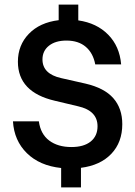

<svg xmlns="http://www.w3.org/2000/svg" viewBox="-20 -745 590 840"><path d="M247.5 75V-10Q153.3 -20 97.5 -75Q41.7 -130 36.7 -214.2H150Q157.5 -158.3 195.4 -130Q233.3 -101.7 292.5 -101.7Q346.7 -101.7 376.7 -125.8Q406.7 -150 406.7 -192.5Q406.7 -260.8 321.7 -280L220 -304.2Q58.3 -341.7 58.3 -475Q58.3 -547.5 106.3 -597.1Q154.2 -646.7 236.7 -656.7V-725H322.5V-655.8Q403.3 -644.2 453.3 -593.3Q503.3 -542.5 510 -463.3H396.7Q387.5 -512.5 355.4 -540Q323.3 -567.5 270.8 -567.5Q222.5 -567.5 194.2 -545Q165.8 -522.5 165.8 -485Q165.8 -421.7 247.5 -403.3L354.2 -379.2Q436.7 -360 475.8 -315.4Q515 -270.8 515 -201.7Q515 -122.5 467.1 -72.1Q419.2 -21.7 334.2 -10.8V75Z"/></svg>

Font: Funnel Sans Medium
Style: Regular
Weight: 500
Version: Version 1.000; Beta; Release 5; Build 24; ttfautohint (v1.8.